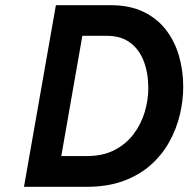

<svg xmlns="http://www.w3.org/2000/svg" viewBox="-20 -720 726 740"><path d="M72.4 0 195.4 -700H406.4Q479.3 -700 532.2 -674.8Q585.2 -649.5 619.2 -605.6Q653.2 -561.8 669.7 -505Q686.2 -448.3 686.2 -385.4Q686.2 -332.5 673.2 -277.9Q660.3 -223.4 632.7 -173.6Q605.1 -123.7 561.5 -84.7Q517.8 -45.6 456.3 -22.8Q394.8 0 314 0ZM216.2 -118.6H315.4Q377.2 -118.6 421.9 -141.9Q466.6 -165.3 495.3 -203.7Q524 -242 537.8 -288.4Q551.6 -334.7 551.6 -380.2Q551.6 -437.2 534.5 -483Q517.4 -528.8 481.9 -555.4Q446.5 -582 391.2 -582H297.4Z"/></svg>

Font: Overpass
Style: Italic
Weight: 400
Italic angle: -10°
Designer: Delve Withrington, Dave Bailey, Thomas Jockin
Foundry: Delve Fonts LLC
Version: Version 4.000